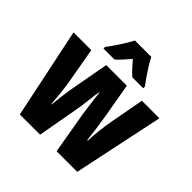

<svg xmlns="http://www.w3.org/2000/svg" viewBox="-195 -933 1100 1100"><g transform="rotate(45 354.5 -383.0)"><path d="M374 -261Q369 -296 364 -336.5Q359 -377 355 -411H352Q346 -373 341.5 -332Q337 -291 332 -262L285 0H121L6 -550H150L184 -357Q192 -316 197.5 -266Q203 -216 206 -169H209Q213 -207 218.5 -251Q224 -295 234 -347L271 -550H438L474 -344Q482 -296 488 -250.5Q494 -205 498 -169H502Q504 -210 509 -256Q514 -302 522 -345L560 -550H702L586 0H419ZM420 -766Q437 -733 461.5 -695.5Q486 -658 515 -619V-606H427Q396 -632 354 -683Q333 -658 314.5 -638Q296 -618 282 -606H193V-619Q208 -638 226.5 -665.5Q245 -693 262 -720.5Q279 -748 288 -766Z"/></g></svg>

Font: Noto Sans Thai ExtCond ExtBd
Style: Regular
Weight: 800
Width: 2
Designer: Monotype Design Team
Foundry: Monotype Imaging Inc.
Version: Version 2.002; ttfautohint (v1.8.4.7-5d5b)